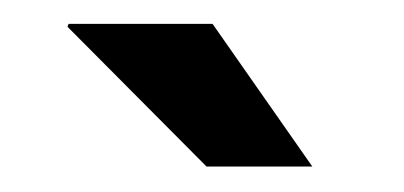

<svg xmlns="http://www.w3.org/2000/svg" viewBox="-20 -728 330 157"><path d="M153.8 -708.5 235.4 -591.8H148.9L35.2 -706.1L36.1 -708.5Z"/></svg>

Font: Yantramanav Medium
Style: Regular
Weight: 500
Version: Version 1.001;PS 1.0;hotconv 1.0.72;makeotf.lib2.5.5900; ttf